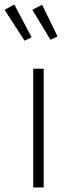

<svg xmlns="http://www.w3.org/2000/svg" viewBox="-37 -824 321 844"><path d="M155 0H109V-522H155ZM102 -660 71 -645 -17 -781 26 -804ZM216 -664 185 -649 105 -781 148 -803Z"/></svg>

Font: FiraGO ExtraLight
Style: Regular
Weight: 200
Designer: bBox Type
Foundry: bBox Type GmbH
Version: Version 1.001